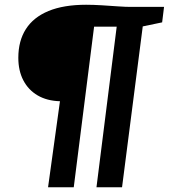

<svg xmlns="http://www.w3.org/2000/svg" viewBox="-20 -787 710 807"><path d="M182 0 232 -361.5Q177.5 -363 138.2 -386Q99 -409 78 -449.5Q57 -490 57 -544Q57 -615 88.8 -664.8Q120.5 -714.5 184 -740.8Q247.5 -767 342 -767Q371.5 -767 407.8 -764.8Q444 -762.5 476.5 -760.2Q509 -758 527.5 -758H669.5L661.5 -693L580 -676L493 0H385.5L470.5 -675H375.5L290 0Z"/></svg>

Font: Merriweather Sans Medium
Style: Italic
Weight: 500
Italic angle: -7.5°
Designer: Eben Sorkin
Foundry: Eben Sorkin
Version: Version 2.001